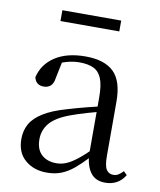

<svg xmlns="http://www.w3.org/2000/svg" viewBox="-82 -783 722 864"><g transform="rotate(10 278.5 -351.0)"><path d="M189.7 14.6Q130.5 14.6 91.1 -19.1Q51.6 -52.8 51.6 -115.1Q51.6 -153.9 68.8 -184.3Q85.9 -214.6 125.4 -239Q164.9 -263.5 230.9 -282.3Q272.8 -294.9 318.8 -306.7Q364.8 -318.5 404.8 -327.7V-303.3Q364.8 -293.3 323.7 -281.5Q282.6 -269.7 248.6 -257Q185.3 -233.6 158.6 -201.7Q131.9 -169.7 131.9 -128.2Q131.9 -81.6 157.5 -58Q183.2 -34.4 225.1 -34.4Q247.6 -34.4 269.6 -43.3Q291.6 -52.2 319.7 -74.2Q347.7 -96.3 385.8 -134.4L394.5 -87.1H370.9Q339.7 -53.7 312.5 -31.1Q285.2 -8.4 256.1 3.1Q227 14.6 189.7 14.6ZM456.8 13.6Q412.1 13.6 389.8 -16.6Q367.5 -46.7 364.2 -99.7V-103.3V-359Q364.2 -415 352.1 -445.3Q339.9 -475.6 314.7 -487.6Q289.6 -499.6 250 -499.6Q221.3 -499.6 192.1 -491.4Q162.9 -483.2 129.7 -464.7L173.2 -491.9L156.8 -412.7Q153.2 -386 140.7 -375.2Q128.1 -364.3 109.4 -364.3Q73.2 -364.3 65.5 -399.7Q80.4 -461 134.1 -495.8Q187.8 -530.6 272.2 -530.6Q359.5 -530.6 401.8 -489.2Q444 -447.8 444 -354.6V-107.7Q444 -60.8 455.1 -44.2Q466.1 -27.5 486.4 -27.5Q499 -27.5 509 -33.2Q519 -38.8 531.4 -52.1L547.1 -36.7Q531.2 -10.7 508.6 1.4Q486 13.6 456.8 13.6ZM132.9 -667.8V-717.3H401.7V-667.8Z"/></g></svg>

Font: Early Summer Mincho VF
Style: Regular
Weight: 250
Designer: GuiWonder
Version: Version 1.002